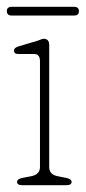

<svg xmlns="http://www.w3.org/2000/svg" viewBox="-22 -542 251 562"><path d="M122 -410.5V-53Q122 -30.5 148 -26L170.5 -21.5Q187.5 -18.5 187.5 -9.5Q187.5 0 172.5 0H42.5Q28 0 28 -9.5Q28 -18.5 45 -21.5L68.5 -26Q95 -31 95 -53V-363Q95 -385 76 -384H33.5Q19 -383 19 -394Q19 -402.5 33 -406.5L80.5 -420.5Q87 -422 94.5 -425.2Q102 -428.5 105.5 -428.5Q122 -428.5 122 -410.5ZM-2 -509.5Q-2 -522 12 -522H195Q209 -522 209 -509.5Q209 -496.5 195 -496.5H12Q-2 -496.5 -2 -509.5Z"/></svg>

Font: Fraunces 144pt S100 Thin
Style: Regular
Weight: 100
Version: Version 1.000; ttfautohint (v1.8.3)